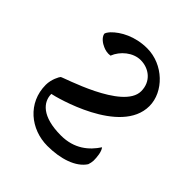

<svg xmlns="http://www.w3.org/2000/svg" viewBox="-134 -508 596 596"><g transform="rotate(45 164.5 -210.0)"><path d="M171.9 -426.8C119.1 -426.8 78.1 -404.3 55.7 -380.9C49.8 -374 44.9 -367.2 45.9 -363.3C48.8 -350.6 63.5 -339.8 75.2 -335C84 -331.1 94.7 -328.1 107.4 -330.1C119.1 -360.4 150.4 -386.7 183.6 -386.7C219.7 -386.7 252.9 -362.3 252.9 -319.3C252.9 -238.3 49.8 -178.7 44.9 -173.8C42 -170.9 29.3 -148.4 29.3 -124C29.3 -44.9 93.8 6.8 167 6.8C224.6 6.8 275.4 -9.8 296.9 -43C298.8 -47.9 300.8 -57.6 300.8 -62.5C300.8 -78.1 298.8 -99.6 290 -110.4C267.6 -76.2 232.4 -45.9 173.8 -45.9C89.8 -45.9 61.5 -81.1 61.5 -116.2C78.1 -119.1 303.7 -176.8 303.7 -304.7C303.7 -367.2 243.2 -426.8 171.9 -426.8Z"/></g></svg>

Font: Crimson
Style: Roman
Weight: 400
Version: Version 0.2